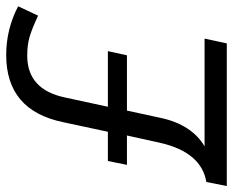

<svg xmlns="http://www.w3.org/2000/svg" viewBox="-90 -676 763 629"><g transform="rotate(-90 291.5 -361.5)"><path d="M138.2 -218.8 162.1 -327.1H65.9L78.6 -389.6H174.3L205.6 -535.6Q225.1 -629.9 280.3 -676.3Q335.4 -722.7 425.8 -722.7Q510.3 -722.7 585.4 -683.6L554.7 -618.2Q509.8 -639.2 483.6 -646.5Q457.5 -653.8 423.8 -653.8Q312.5 -653.8 286.6 -529.8L256.3 -389.6H438.5L424.8 -327.1H243.7L219.7 -216.3Q209 -166 185.3 -129.6Q161.6 -93.3 126.5 -72.8H479.5L463.9 0H-3.4L9.8 -66.9Q107.4 -83.5 138.2 -218.8Z"/></g></svg>

Font: Viking Open Sans
Style: Italic
Weight: 400
Italic angle: -12°
Foundry: Ascender Corporation
Version: Version 2.000